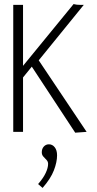

<svg xmlns="http://www.w3.org/2000/svg" viewBox="-20 -647 478 942"><path d="M349 4 136 -320 93 -267V0H45V-623H93V-324L341 -627Q355 -623 375 -623H391L170 -351L405 0ZM189 275 167 256Q193 226 204.5 201Q216 176 216 157Q216 146 208.5 138Q201 130 193 121.5Q185 113 185 100Q185 83 195 72Q205 61 220 61Q237 61 248.5 75.5Q260 90 260 115Q260 148 244.5 188.5Q229 229 189 275Z"/></svg>

Font: Inconsolata SemiCondensed Light
Style: Regular
Weight: 300
Width: 4
Monospace: yes
Designer: Raph Levien, Cyreal, Brenton Simpson
Foundry: Raph Levien, Cyreal, Google
Version: Version 3.100; ttfautohint (v1.8.4.7-5d5b)